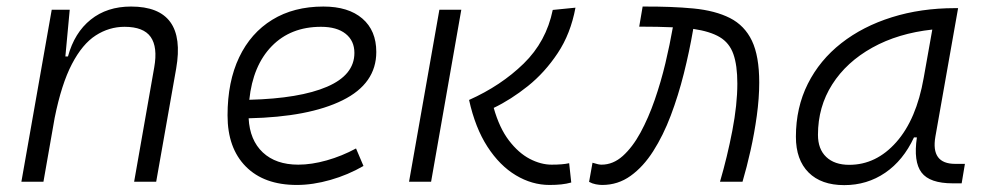

<svg xmlns="http://www.w3.org/2000/svg" viewBox="-20 -547 2970 578"><path d="M44.4 0 135.7 -517.6H189.9L176.8 -377H184.6Q204.1 -448.7 253.2 -488Q302.2 -527.3 374.5 -527.3Q543 -527.3 510.3 -340.3L450.2 0H383.8L444.3 -344.2Q455.1 -405.3 433.6 -435.8Q412.1 -466.3 355 -466.3Q308.6 -466.3 268.3 -440.4Q228 -414.6 196.5 -354.2Q165 -293.9 144.5 -191.9L110.8 0Z M877.9 -51.3Q918 -51.3 963.6 -64.2Q1009.3 -77.1 1051.8 -100.1L1074.2 -47.4Q1027.8 -20.5 974.9 -5.4Q921.9 9.8 873.5 9.8Q774.9 9.8 720 -45.7Q665 -101.1 665 -199.7Q665 -301.3 700 -374.5Q734.9 -447.8 799.6 -487.5Q864.3 -527.3 953.6 -527.3Q1028.8 -527.3 1070.8 -491.2Q1112.8 -455.1 1112.8 -390.6Q1112.8 -295.4 1011.2 -245.1Q909.7 -194.8 728.5 -190.9Q731.9 -125 771.2 -88.1Q810.5 -51.3 877.9 -51.3ZM730.5 -246.6Q882.3 -250.5 964.6 -285.9Q1046.9 -321.3 1046.9 -387.7Q1046.9 -424.3 1020.5 -445.3Q994.1 -466.3 946.3 -466.3Q855 -466.3 798.1 -408Q741.2 -349.6 730.5 -246.6Z M1634.3 9.8Q1581.5 9.8 1533 -19.3Q1484.4 -48.3 1447.5 -105.2Q1410.6 -162.1 1392.1 -246.1Q1488.3 -289.1 1556.4 -355.5Q1624.5 -421.9 1644 -517.1L1712.4 -523.9Q1697.8 -445.3 1658.9 -387Q1620.1 -328.6 1569.1 -287.8Q1518.1 -247.1 1466.3 -222.2Q1483.4 -161.6 1512.2 -124Q1541 -86.4 1574.7 -68.8Q1608.4 -51.3 1640.6 -51.3Q1674.3 -51.3 1693.4 -55.7L1699.7 2.4Q1686 6.3 1669.7 8.1Q1653.3 9.8 1634.3 9.8ZM1211.4 0 1302.7 -517.6H1368.7L1277.8 0Z M2147.5 0Q2169.4 -74.7 2184.6 -153.6Q2199.7 -232.4 2199.7 -295.4Q2199.7 -350.6 2187.7 -384.3Q2175.8 -418 2146.7 -435.3Q2117.7 -452.6 2066.9 -460L2066.4 -456.5Q2055.2 -391.6 2038.6 -325.4Q2022 -259.3 1999.3 -199.2Q1976.6 -139.2 1946.5 -92Q1916.5 -44.9 1878.4 -17.6Q1840.3 9.8 1793 9.8Q1784.2 9.8 1773.7 7.8Q1763.2 5.9 1753.4 0.5L1763.7 -57.1Q1774.9 -53.7 1780.5 -52.5Q1786.1 -51.3 1791 -51.3Q1825.7 -51.3 1855 -77.6Q1884.3 -104 1908.2 -147.9Q1932.1 -191.9 1950.9 -246.1Q1969.7 -300.3 1983.2 -356.9Q1996.6 -413.6 2005.4 -463.9V-464.8Q1983.4 -465.8 1958.3 -466.3Q1933.1 -466.8 1904.3 -466.8L1914.6 -527.3Q2002 -527.8 2067.6 -521.5Q2133.3 -515.1 2177.5 -492.7Q2221.7 -470.2 2243.7 -424.1Q2265.6 -377.9 2265.6 -298.8Q2265.6 -251.5 2258.3 -198.5Q2251 -145.5 2239.5 -94.2Q2228 -43 2215.3 0Z M2521.5 10.3Q2452.1 10.3 2414.1 -27.8Q2376 -65.9 2376 -135.3Q2376 -223.1 2411.9 -294.7Q2447.8 -366.2 2512.7 -417Q2577.6 -467.8 2665 -495.1Q2752.4 -522.5 2855 -522.5H2864.3L2795.9 -135.7Q2781.7 -53.7 2855.5 -53.7H2884.8L2875 4.9H2848.1Q2778.8 4.9 2754.2 -27.6Q2729.5 -60.1 2740.2 -133.3H2731.4Q2699.2 -64 2644.8 -26.9Q2590.3 10.3 2521.5 10.3ZM2536.6 -50.8Q2617.7 -50.8 2678.2 -119.1Q2738.8 -187.5 2760.7 -312.5L2786.6 -458Q2683.6 -446.8 2606 -403.6Q2528.3 -360.4 2485.4 -293Q2442.4 -225.6 2442.4 -141.1Q2442.4 -98.1 2467.3 -74.5Q2492.2 -50.8 2536.6 -50.8Z"/></svg>

Font: Cascadia Mono Light
Style: Italic
Weight: 300
Italic angle: -10°
Monospace: yes
Designer: Aaron Bell
Foundry: Saja Typeworks
Version: Version 2404.023; ttfautohint (v1.8.4)